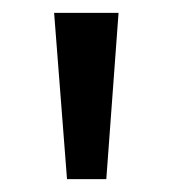

<svg xmlns="http://www.w3.org/2000/svg" viewBox="-20 -886 268 298"><path d="M84 -608 64 -866H164L145 -608Z"/></svg>

Font: Noto Sans Malayalam UI Condensed
Style: Regular
Weight: 400
Width: 3
Designer: Jelle Bosma - Monotype Design Team
Foundry: Monotype Imaging Inc.
Version: Version 2.104; ttfautohint (v1.8.4.7-5d5b)